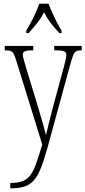

<svg xmlns="http://www.w3.org/2000/svg" viewBox="-20 -786 465 1045"><path d="M36 210Q78 210 104 199.5Q130 189 147 165Q164 141 178 100.5Q192 60 210 1L70 -451Q62 -478 55.5 -491Q49 -504 39 -508Q29 -512 8 -512H6V-536H161V-512H158Q125 -512 114.5 -506.5Q104 -501 104 -488Q104 -479 109.5 -461Q115 -443 122 -417L180 -227Q198 -168 211 -122Q224 -76 230 -50Q236 -77 246 -116Q256 -155 268 -202L327 -420Q332 -440 336.5 -457.5Q341 -475 341 -487Q341 -499 332.5 -505Q324 -511 290 -512H275V-536H425V-512H420Q403 -512 393.5 -506.5Q384 -501 377.5 -483.5Q371 -466 361 -430L237 23Q218 91 200.5 133.5Q183 176 161 199Q139 222 109.5 230.5Q80 239 39 239H36ZM123 -619Q141 -648 161.5 -690Q182 -732 194 -766H244Q257 -732 277 -690Q297 -648 315 -619V-606H303Q277 -634 257 -659.5Q237 -685 220 -719Q202 -685 181.5 -659.5Q161 -634 136 -606H123Z"/></svg>

Font: Noto Serif Hebrew ExtraCondensed ExtraLight
Style: Regular
Weight: 200
Width: 2
Designer: Monotype Design Team
Foundry: Monotype Imaging Inc.
Version: Version 2.004; ttfautohint (v1.8.4.7-5d5b)